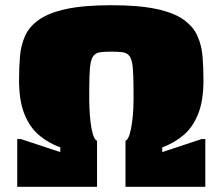

<svg xmlns="http://www.w3.org/2000/svg" viewBox="-20 -716 853 736"><path d="M46 0V-183H60L211 -133V-151Q165 -168 129.5 -198Q94 -228 73.5 -279Q53 -330 53 -409Q53 -456 56.5 -499Q60 -542 76 -578Q92 -614 129.5 -640.5Q167 -667 234 -681.5Q301 -696 407 -696Q513 -696 580 -681.5Q647 -667 684 -640.5Q721 -614 737 -578Q753 -542 756.5 -499Q760 -456 760 -409Q760 -330 739.5 -279Q719 -228 683.5 -198Q648 -168 602 -151V-133L753 -183H767V0H461V-176Q471 -181 477 -201.5Q483 -222 486.5 -248.5Q490 -275 491 -299Q492 -323 492 -336Q492 -389 491 -423.5Q490 -458 486 -477Q482 -496 473 -505Q464 -514 448 -516Q432 -518 407 -518Q382 -518 366 -516Q350 -514 341 -505Q332 -496 328 -477Q324 -458 323 -423.5Q322 -389 322 -336Q322 -323 323 -299Q324 -275 327 -248.5Q330 -222 336 -201.5Q342 -181 352 -176V0Z"/></svg>

Font: Saira Expanded Black
Style: Regular
Weight: 900
Width: 7
Designer: Hector Gatti with collaboration of the Omnibus-Type team
Foundry: Omnibus-Type
Version: Version 1.101